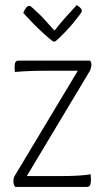

<svg xmlns="http://www.w3.org/2000/svg" viewBox="-20 -740 415 760"><path d="M40 0Q40 0 36.5 -6Q33 -12 33 -23Q33 -29 34 -33.5Q35 -38 37 -42L288 -460H160Q120 -460 89 -458.5Q58 -457 39 -455Q38 -463 38 -468.5Q38 -474 38 -478Q38 -489 41.5 -494.5Q45 -500 53 -500H336Q336 -500 339 -496Q342 -492 342 -485Q342 -480 340.5 -473.5Q339 -467 336 -460L86 -43H213Q263 -43 292 -45Q321 -47 339 -50Q339 -46 339.5 -39Q340 -32 340 -28Q340 -14 336.5 -7Q333 0 322 0ZM195 -575Q190 -575 177 -586Q164 -597 146.5 -613Q129 -629 112.5 -646Q96 -663 85 -675Q74 -687 72 -689Q74 -695 81 -706Q88 -717 97 -717Q100 -717 111 -707Q122 -697 136.5 -683Q151 -669 164 -654Q177 -639 186.5 -629Q196 -619 196 -619Q216 -645 236.5 -668Q257 -691 270.5 -705.5Q284 -720 284 -720Q292 -715 298 -709Q304 -703 304 -696Q304 -693 294 -679.5Q284 -666 269.5 -648.5Q255 -631 239 -614.5Q223 -598 211 -586.5Q199 -575 195 -575Z"/></svg>

Font: Yanone Kaffeesatz ExtraLight Light
Style: Regular
Weight: 300
Version: Version 2.003